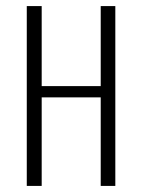

<svg xmlns="http://www.w3.org/2000/svg" viewBox="-20 -611 467 631"><path d="M68 0V-591H117V-328H311V-591H359V0H311V-291H117V0Z"/></svg>

Font: Alumni Sans Thin Light
Style: Regular
Weight: 300
Version: Version 1.018